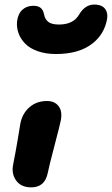

<svg xmlns="http://www.w3.org/2000/svg" viewBox="-20 -806 487 836"><path d="M223.1 -570.8Q179.7 -570.8 145.3 -582.8Q110.8 -594.7 90.6 -615Q70.3 -635.3 61 -660.4Q51.8 -685.5 54.2 -712.9Q58.6 -746.6 77.6 -763.7Q96.7 -780.8 125 -780.8Q146 -780.8 157 -771.7Q168 -762.7 171.9 -743.2Q175.8 -721.7 190.7 -710.4Q205.6 -699.2 236.8 -699.2Q299.3 -699.2 324.2 -742.2Q350.1 -786.1 390.1 -786.1Q425.8 -786.1 439.5 -764.6Q453.1 -743.2 442.9 -708Q426.3 -645 370.4 -607.9Q314.5 -570.8 223.1 -570.8ZM116.2 9.8Q72.3 9.8 50.8 -19.3Q29.3 -48.3 37.1 -88.9Q48.3 -145 57.9 -202.9Q67.4 -260.7 68.8 -269Q77.6 -312.5 108.6 -339.4Q139.6 -366.2 185.1 -366.2Q217.3 -366.2 234.6 -344.5Q252 -322.8 245.1 -283.2Q241.7 -264.6 217 -170.9Q192.4 -77.1 188 -53.2Q175.3 9.8 116.2 9.8Z"/></svg>

Font: Shantell Sans Irregular
Style: Bold Italic
Weight: 700
Italic angle: -11.31°
Designer: Stephen Nixon, Anya Danilova, Shantell Martin
Foundry: Arrow Type
Version: Version 1.006;[9816181b4]